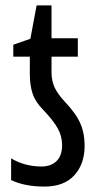

<svg xmlns="http://www.w3.org/2000/svg" viewBox="-20 -678 370 708"><path d="M144 10Q71 10 21 -14V-94Q72 -64 133 -64Q168 -64 188.5 -84Q209 -104 209 -142Q209 -176 193 -204.5Q177 -233 142 -270Q111 -301 100.5 -332Q90 -363 90 -404V-469H29V-513L92 -535L115 -658H170V-537H267V-469H170V-412Q170 -381 181 -356.5Q192 -332 219 -303Q248 -272 263.5 -247Q279 -222 285.5 -196Q292 -170 292 -137Q291 -71 253 -30.5Q215 10 144 10Z"/></svg>

Font: Noto Sans ExtraCondensed
Style: Regular
Weight: 400
Width: 2
Designer: Monotype Design Team
Foundry: Monotype Imaging Inc.
Version: Version 2.013; ttfautohint (v1.8.4.7-5d5b)